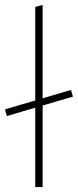

<svg xmlns="http://www.w3.org/2000/svg" viewBox="-28 -759 316 779"><path d="M115 0V-322Q88 -314 60 -306Q32 -297.5 0 -288L-8 -315Q25 -325 54 -333.5Q83 -342 111 -350L115 -351V-731L145 -739V-360Q172 -368 200 -376.5Q228 -384.5 260 -394L268 -367Q235 -357.5 205 -348.5Q174.5 -339.5 149 -332L145 -331V0Z"/></svg>

Font: Heraclito Thin
Style: Regular
Weight: 100
Designer: Kostas Bartsokas (font) & Cristiano Sobral (main changes)
Foundry: Kostas Bartsokas (font) & Cristiano Sobral (main changes)
Version: Version 1.00;July 8, 2020;FontCreator 13.0.0.2655 64-bit